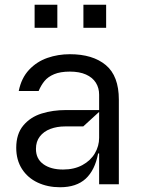

<svg xmlns="http://www.w3.org/2000/svg" viewBox="-20 -783 600 816"><path d="M49 -154.8Q49 -213.8 79 -249.6Q109 -285.5 156.6 -300.4Q204.2 -315.3 260.7 -315.3H401.3V-380.7Q401.3 -409.4 387.3 -431.6Q373.2 -453.8 345.3 -466.3Q317.5 -478.7 277 -478.7Q236.5 -478.7 210.2 -467.7Q183.9 -456.7 169.2 -438.7Q154.5 -420.8 144.2 -396.3H59.7Q70.7 -451.3 103.5 -486.3Q136.4 -521.3 181.5 -536.9Q226.6 -552.6 277 -552.6Q374.3 -552.6 429.7 -506.4Q485.1 -460.2 485.1 -359.4V0H401.3V-130.7H397Q383.5 -59.7 344.1 -23.4Q304.7 12.8 235.1 12.8Q182.5 12.8 140.1 -7.1Q97.7 -27 73.3 -65Q49 -103 49 -154.8ZM401.3 -197.4V-307.5L333.8 -245.7H256.4Q222.3 -245.7 194.1 -235.1Q165.8 -224.4 149.3 -202.9Q132.8 -181.5 132.8 -150.6Q132.5 -108.3 164.1 -85.4Q195.7 -62.5 247.9 -62.5Q295.5 -62.5 330.3 -81.5Q365.1 -100.5 383.2 -131.4Q401.3 -162.3 401.3 -197.4ZM223.7 -664.8H127.1V-762.8H223.7ZM431.1 -664.8H334.5V-762.8H431.1Z"/></svg>

Font: Riot Sans
Style: Regular
Weight: 400
Designer: Rasmus Andersson
Foundry: rsms
Version: Version 4.001